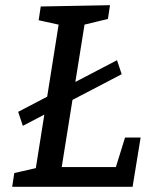

<svg xmlns="http://www.w3.org/2000/svg" viewBox="-20 -720 601 740"><path d="M27 0 35 -53 131 -75 116 -59 208 -638 220 -622 129 -642 137 -695 404 -700 396 -647 293 -622 308 -639 214 -52 203 -76H440L421 -58L462 -190H522L491 0ZM68 -235 50 -289 431 -488 449 -434Z"/></svg>

Font: Bitter Thin Medium
Style: Italic
Weight: 500
Italic angle: -9°
Version: Version 3.021